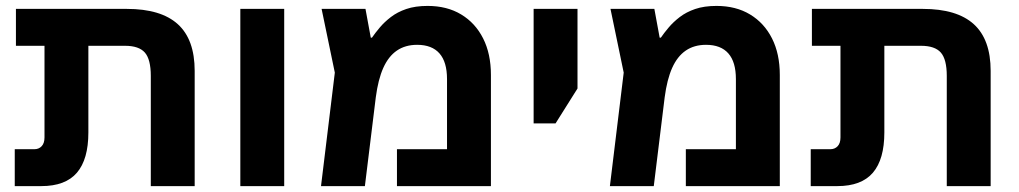

<svg xmlns="http://www.w3.org/2000/svg" viewBox="-20 -632 3459 652"><path d="M492.1 0V-374.2Q492.1 -430.4 471.9 -453.5Q451.7 -476.5 404.6 -476.5H34.1V-601.8H410.6Q526.4 -601.8 583.7 -550Q641.1 -498.1 641.1 -391.2V0ZM30.1 0V-125.3H96.7Q111.9 -125.3 121.5 -135.5Q131.1 -145.7 131.1 -165.2V-557.8H280.1V-182Q280.1 -91 241.2 -45.5Q202.2 0 120.3 0Z M796.1 0V-601.8H945.1V0Z M1432.1 -611.9Q1498.1 -611.9 1546.1 -582.9Q1594.1 -554 1620.6 -501.6Q1647.1 -449.2 1647.1 -377.4V0H1328V-125.3H1498V-363.4Q1498 -421.5 1472.4 -450.6Q1446.8 -479.8 1396.5 -479.8Q1356.3 -479.8 1327.7 -460.2Q1299.1 -440.6 1281.6 -401.5Q1264.1 -362.4 1256.1 -301.4L1219.1 0H1070.1L1117 -385.4L1072.1 -601.8H1221.1L1239.1 -504.1H1243.1Q1254.1 -520.1 1269.7 -538.6Q1285.2 -557.1 1307.2 -574Q1329.2 -591 1359.6 -601.4Q1390.1 -611.9 1432.1 -611.9Z M1792.1 -213V-601.8H1941.1V-331.5L1866.6 -213Z M2413.1 -611.9Q2479.1 -611.9 2527.1 -582.9Q2575.1 -554 2601.6 -501.6Q2628.1 -449.2 2628.1 -377.4V0H2309V-125.3H2479V-363.4Q2479 -421.5 2453.4 -450.6Q2427.8 -479.8 2377.5 -479.8Q2337.3 -479.8 2308.7 -460.2Q2280.1 -440.6 2262.6 -401.5Q2245.1 -362.4 2237.1 -301.4L2200.1 0H2051.1L2098 -385.4L2053.1 -601.8H2202.1L2220.1 -504.1H2224.1Q2235.1 -520.1 2250.7 -538.6Q2266.2 -557.1 2288.2 -574Q2310.2 -591 2340.6 -601.4Q2371.1 -611.9 2413.1 -611.9Z M3195.1 0V-374.2Q3195.1 -430.4 3174.9 -453.5Q3154.7 -476.5 3107.6 -476.5H2737.1V-601.8H3113.6Q3229.4 -601.8 3286.7 -550Q3344.1 -498.1 3344.1 -391.2V0ZM2733.1 0V-125.3H2799.7Q2814.9 -125.3 2824.5 -135.5Q2834.1 -145.7 2834.1 -165.2V-557.8H2983.1V-182Q2983.1 -91 2944.2 -45.5Q2905.2 0 2823.3 0Z"/></svg>

Font: Noto Sans Hebrew
Style: Regular
Weight: 400
Designer: Monotype Design Team
Foundry: Monotype Imaging Inc.
Version: Version 2.003;January 10, 2023;FontCreator 14.0.0.2877 64-bi